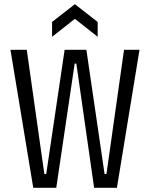

<svg xmlns="http://www.w3.org/2000/svg" viewBox="-20 -898 717 918"><path d="M139 0 30 -660H108L192 -66H201L289 -660H393L480 -66H489L573 -660H647L539 0H430L345 -594H337L249 0ZM229 -722V-793L338 -878L447 -793V-722L338 -808Z"/></svg>

Font: Bricolage Grotesque 12pt Condensed Light
Style: Regular
Weight: 300
Width: 3
Designer: Mathieu Triay
Foundry: Atelier Triay
Version: Version 1.001; ttfautohint (v1.8.4.7-5d5b);gftools[0.9.33.de